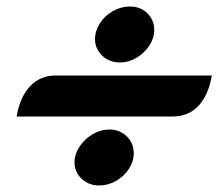

<svg xmlns="http://www.w3.org/2000/svg" viewBox="-20 -587 688 590"><path d="M272 -467Q272 -492 287 -515.5Q302 -539 327 -553Q352 -567 379 -567Q412 -567 433 -546Q454 -525 454 -495Q454 -470 439 -447Q424 -424 399.5 -409.5Q375 -395 349 -395Q316 -395 294 -416Q272 -437 272 -467ZM151 -355H631Q621 -296 590.5 -262.5Q560 -229 510 -229H31Q41 -288 72 -321.5Q103 -355 151 -355ZM209 -88Q209 -113 224.5 -136.5Q240 -160 264.5 -174.5Q289 -189 316 -189Q348 -189 369.5 -168Q391 -147 391 -116Q391 -91 376 -68Q361 -45 336.5 -31Q312 -17 285 -17Q253 -17 231 -37.5Q209 -58 209 -88Z"/></svg>

Font: K2D ExtraBold
Style: Italic
Weight: 800
Italic angle: -10°
Designer: Katatrad Aksorn Co.,Ltd.
Foundry: Cadson Demak Co.,Ltd.
Version: Version 1.000; ttfautohint (v1.6)